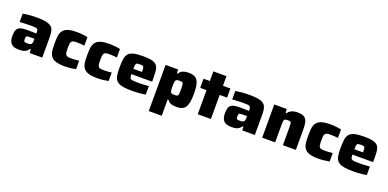

<svg xmlns="http://www.w3.org/2000/svg" viewBox="-3 -1615 5606 2772"><g transform="rotate(20 2799.5 -229.5)"><path d="M188 8Q140 8 106 -7Q72 -22 54.5 -56.5Q37 -91 37 -147Q37 -204 50.5 -238Q64 -272 101.5 -286.5Q139 -301 209 -301Q217 -301 233.5 -300.5Q250 -300 271 -299.5Q292 -299 312.5 -298.5Q333 -298 351 -297V-314Q351 -338 346.5 -351Q342 -364 330 -369.5Q318 -375 293 -376.5Q268 -378 226 -378Q202 -378 173.5 -376.5Q145 -375 117 -374Q89 -373 67 -371V-500Q109 -508 165.5 -513Q222 -518 289 -518Q363 -518 411.5 -509Q460 -500 488 -483Q516 -466 529 -440Q542 -414 546 -380Q550 -346 550 -304V0H357L353 -58H343Q321 -27 295.5 -12.5Q270 2 243 5Q216 8 188 8ZM283 -119Q300 -119 311.5 -121.5Q323 -124 331 -129.5Q339 -135 343 -144Q348 -153 349.5 -165.5Q351 -178 351 -194V-217H278Q253 -217 240.5 -214Q228 -211 224.5 -200Q221 -189 221 -165Q221 -146 224.5 -136Q228 -126 241.5 -122.5Q255 -119 283 -119Z M891 8Q820 8 774 -4Q728 -16 702 -39Q676 -62 664 -94Q652 -126 649.5 -166.5Q647 -207 647 -254Q647 -300 649.5 -340.5Q652 -381 663.5 -413.5Q675 -446 701 -469.5Q727 -493 773 -505.5Q819 -518 890 -518Q935 -518 979 -513.5Q1023 -509 1062 -500V-370Q1042 -373 1008.5 -375.5Q975 -378 944 -378Q911 -378 892 -373Q873 -368 863.5 -355Q854 -342 851 -317.5Q848 -293 848 -255Q848 -216 851 -192Q854 -168 863 -155Q872 -142 891.5 -137Q911 -132 945 -132Q971 -132 1004.5 -134.5Q1038 -137 1066 -140V-10Q1027 -2 981 3Q935 8 891 8Z M1391 8Q1320 8 1274 -4Q1228 -16 1202 -39Q1176 -62 1164 -94Q1152 -126 1149.5 -166.5Q1147 -207 1147 -254Q1147 -300 1149.5 -340.5Q1152 -381 1163.5 -413.5Q1175 -446 1201 -469.5Q1227 -493 1273 -505.5Q1319 -518 1390 -518Q1435 -518 1479 -513.5Q1523 -509 1562 -500V-370Q1542 -373 1508.5 -375.5Q1475 -378 1444 -378Q1411 -378 1392 -373Q1373 -368 1363.5 -355Q1354 -342 1351 -317.5Q1348 -293 1348 -255Q1348 -216 1351 -192Q1354 -168 1363 -155Q1372 -142 1391.5 -137Q1411 -132 1445 -132Q1471 -132 1504.5 -134.5Q1538 -137 1566 -140V-10Q1527 -2 1481 3Q1435 8 1391 8Z M1930 8Q1849 8 1796.5 -1Q1744 -10 1713.5 -29.5Q1683 -49 1669 -79.5Q1655 -110 1651 -153.5Q1647 -197 1647 -254Q1647 -325 1654 -375Q1661 -425 1685.5 -456.5Q1710 -488 1763.5 -503Q1817 -518 1909 -518Q1983 -518 2030 -509.5Q2077 -501 2104 -482Q2131 -463 2142.5 -432Q2154 -401 2156.5 -357Q2159 -313 2159 -254V-216H1841Q1841 -186 1845 -169Q1849 -152 1862 -144.5Q1875 -137 1902.5 -134.5Q1930 -132 1977 -132Q1997 -132 2023.5 -133Q2050 -134 2079.5 -136Q2109 -138 2137 -140V-11Q2116 -5 2081.5 -1Q2047 3 2007.5 5.5Q1968 8 1930 8ZM1974 -280V-299Q1974 -331 1972 -350Q1970 -369 1963 -378Q1956 -387 1942.5 -389Q1929 -391 1908 -391Q1886 -391 1872.5 -388.5Q1859 -386 1852.5 -377Q1846 -368 1843.5 -349Q1841 -330 1841 -298H1992Z M2259 199V-510H2451L2455 -450H2465Q2482 -479 2506 -493.5Q2530 -508 2558.5 -513Q2587 -518 2616 -518Q2661 -518 2693.5 -506Q2726 -494 2747 -465Q2768 -436 2777.5 -385.5Q2787 -335 2787 -257Q2787 -179 2777 -127.5Q2767 -76 2746 -47Q2725 -18 2692.5 -5.5Q2660 7 2615 7Q2587 7 2560 3Q2533 -1 2510 -13.5Q2487 -26 2468 -53H2458V199ZM2523 -146Q2547 -146 2560.5 -149Q2574 -152 2580 -162Q2586 -172 2587.5 -194.5Q2589 -217 2589 -255Q2589 -293 2587.5 -315.5Q2586 -338 2580 -348Q2574 -358 2560.5 -361Q2547 -364 2523 -364Q2497 -364 2484 -358.5Q2471 -353 2465 -335Q2461 -321 2459.5 -301.5Q2458 -282 2458 -255Q2458 -226 2459.5 -206.5Q2461 -187 2464 -175Q2471 -156 2484.5 -151Q2498 -146 2523 -146Z M2939 0V-370H2842V-510H2939V-658H3141V-510H3255V-370H3141V0Z M3454 8Q3406 8 3372 -7Q3338 -22 3320.5 -56.5Q3303 -91 3303 -147Q3303 -204 3316.5 -238Q3330 -272 3367.5 -286.5Q3405 -301 3475 -301Q3483 -301 3499.5 -300.5Q3516 -300 3537 -299.5Q3558 -299 3578.5 -298.5Q3599 -298 3617 -297V-314Q3617 -338 3612.5 -351Q3608 -364 3596 -369.5Q3584 -375 3559 -376.5Q3534 -378 3492 -378Q3468 -378 3439.5 -376.5Q3411 -375 3383 -374Q3355 -373 3333 -371V-500Q3375 -508 3431.5 -513Q3488 -518 3555 -518Q3629 -518 3677.5 -509Q3726 -500 3754 -483Q3782 -466 3795 -440Q3808 -414 3812 -380Q3816 -346 3816 -304V0H3623L3619 -58H3609Q3587 -27 3561.5 -12.5Q3536 2 3509 5Q3482 8 3454 8ZM3549 -119Q3566 -119 3577.5 -121.5Q3589 -124 3597 -129.5Q3605 -135 3609 -144Q3614 -153 3615.5 -165.5Q3617 -178 3617 -194V-217H3544Q3519 -217 3506.5 -214Q3494 -211 3490.5 -200Q3487 -189 3487 -165Q3487 -146 3490.5 -136Q3494 -126 3507.5 -122.5Q3521 -119 3549 -119Z M3929 0V-510H4121L4125 -450H4135Q4153 -477 4177 -491.5Q4201 -506 4229 -512Q4257 -518 4284 -518Q4339 -518 4371 -504.5Q4403 -491 4419.5 -464.5Q4436 -438 4441 -400.5Q4446 -363 4446 -314V0H4247V-269Q4247 -303 4245.5 -322Q4244 -341 4238.5 -350Q4233 -359 4221 -361Q4209 -363 4190 -363Q4169 -363 4156 -359.5Q4143 -356 4137.5 -346.5Q4132 -337 4130 -318.5Q4128 -300 4128 -270V0Z M4787 8Q4716 8 4670 -4Q4624 -16 4598 -39Q4572 -62 4560 -94Q4548 -126 4545.5 -166.5Q4543 -207 4543 -254Q4543 -300 4545.5 -340.5Q4548 -381 4559.5 -413.5Q4571 -446 4597 -469.5Q4623 -493 4669 -505.5Q4715 -518 4786 -518Q4831 -518 4875 -513.5Q4919 -509 4958 -500V-370Q4938 -373 4904.5 -375.5Q4871 -378 4840 -378Q4807 -378 4788 -373Q4769 -368 4759.5 -355Q4750 -342 4747 -317.5Q4744 -293 4744 -255Q4744 -216 4747 -192Q4750 -168 4759 -155Q4768 -142 4787.5 -137Q4807 -132 4841 -132Q4867 -132 4900.5 -134.5Q4934 -137 4962 -140V-10Q4923 -2 4877 3Q4831 8 4787 8Z M5326 8Q5245 8 5192.5 -1Q5140 -10 5109.5 -29.5Q5079 -49 5065 -79.5Q5051 -110 5047 -153.5Q5043 -197 5043 -254Q5043 -325 5050 -375Q5057 -425 5081.5 -456.5Q5106 -488 5159.5 -503Q5213 -518 5305 -518Q5379 -518 5426 -509.5Q5473 -501 5500 -482Q5527 -463 5538.5 -432Q5550 -401 5552.5 -357Q5555 -313 5555 -254V-216H5237Q5237 -186 5241 -169Q5245 -152 5258 -144.5Q5271 -137 5298.5 -134.5Q5326 -132 5373 -132Q5393 -132 5419.5 -133Q5446 -134 5475.5 -136Q5505 -138 5533 -140V-11Q5512 -5 5477.5 -1Q5443 3 5403.5 5.5Q5364 8 5326 8ZM5370 -280V-299Q5370 -331 5368 -350Q5366 -369 5359 -378Q5352 -387 5338.5 -389Q5325 -391 5304 -391Q5282 -391 5268.5 -388.5Q5255 -386 5248.5 -377Q5242 -368 5239.5 -349Q5237 -330 5237 -298H5388Z"/></g></svg>

Font: Saira SemiExpanded ExtraBold
Style: Regular
Weight: 800
Width: 6
Designer: Hector Gatti with collaboration of the Omnibus-Type team
Foundry: Omnibus-Type
Version: Version 1.101